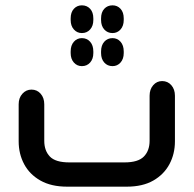

<svg xmlns="http://www.w3.org/2000/svg" viewBox="-20 -700 726 720"><path d="M245 -631Q245 -654 257 -667Q269 -680 287 -680Q306 -680 318 -667Q330 -654 330 -631V-625Q330 -603 318 -589.5Q306 -576 287 -576Q269 -576 257 -589.5Q245 -603 245 -625ZM359 -631Q359 -654 371 -667Q383 -680 402 -680Q420 -680 432 -667Q444 -654 444 -631V-625Q444 -603 432 -589.5Q420 -576 402 -576Q383 -576 371 -589.5Q359 -603 359 -625ZM287 -452Q269 -452 257 -465.5Q245 -479 245 -501V-507Q245 -530 257 -543.5Q269 -557 287 -557Q306 -557 318 -543.5Q330 -530 330 -507V-501Q330 -479 318 -465.5Q306 -452 287 -452ZM402 -452Q383 -452 371 -465.5Q359 -479 359 -501V-507Q359 -530 371 -543.5Q383 -557 402 -557Q420 -557 432 -543.5Q444 -530 444 -507V-501Q444 -479 432 -465.5Q420 -452 402 -452ZM455 0H232Q172 0 131.5 -23Q91 -46 70.5 -84.5Q50 -123 50 -170V-309Q50 -333 64 -348.5Q78 -364 98 -364Q119 -364 132.5 -348.5Q146 -333 146 -309V-172Q146 -135 167 -113Q188 -91 240 -91H447Q498 -91 519.5 -113Q541 -135 541 -172V-341Q541 -365 554.5 -380.5Q568 -396 588 -396Q609 -396 622.5 -380.5Q636 -365 636 -341V-170Q636 -123 615.5 -84.5Q595 -46 555 -23Q515 0 455 0Z"/></svg>

Font: Beiruti SemiBold
Style: Regular
Weight: 600
Designer: Arlette Boutros
Foundry: Boutros
Version: Version 1.41